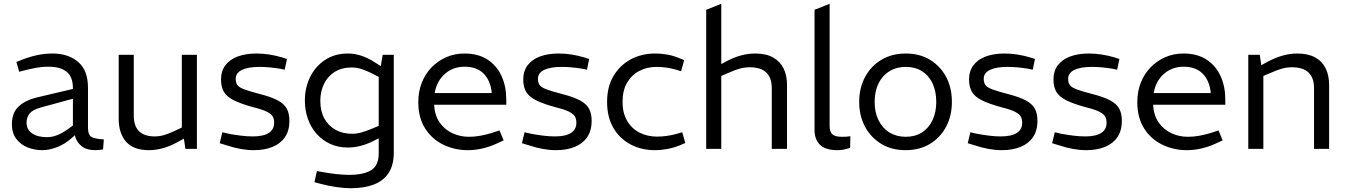

<svg xmlns="http://www.w3.org/2000/svg" viewBox="-20 -790 7145 1019"><path d="M204 7Q164 7 127 -7.5Q90 -22 66.5 -53Q43 -84 43 -130Q43 -192 80 -226Q117 -260 185 -275L367 -318V-322Q367 -383 333 -409.5Q299 -436 238 -436Q203 -436 169 -429.5Q135 -423 108 -416L82 -409L67 -461L92 -471Q134 -488 175.5 -497Q217 -506 259 -506Q342 -506 394.5 -461.5Q447 -417 447 -324V-111Q447 -77 463 -65Q479 -53 531 -50L527 3Q519 4 508.5 5.5Q498 7 487 7Q438 7 411.5 -15.5Q385 -38 377 -72L354 -52Q320 -23 280 -8Q240 7 204 7ZM229 -62Q256 -62 283 -72.5Q310 -83 338 -103L367 -124V-266L198 -220Q154 -208 137.5 -188Q121 -168 121 -139Q121 -102 150.5 -82Q180 -62 229 -62Z M771 7Q688 7 649 -38Q610 -83 610 -159V-499H690V-177Q690 -120 718.5 -93Q747 -66 801 -66Q826 -66 850 -73Q874 -80 900 -92L945 -113V-499H1025V0H964L953 -74L970 -62L919 -34Q880 -13 843 -3Q806 7 771 7Z M1327 7Q1293 7 1257 0.5Q1221 -6 1182 -19L1146 -30L1160 -88L1195 -80Q1227 -74 1259.5 -70Q1292 -66 1322 -66Q1378 -66 1406.5 -84.5Q1435 -103 1435 -138Q1435 -158 1427.5 -171.5Q1420 -185 1396.5 -197Q1373 -209 1324 -221Q1258 -239 1220.5 -258Q1183 -277 1168 -303Q1153 -329 1153 -368Q1153 -413 1176.5 -444Q1200 -475 1242.5 -490.5Q1285 -506 1341 -506Q1375 -506 1410 -500.5Q1445 -495 1478 -485L1503 -477L1491 -420L1468 -425Q1437 -430 1409.5 -432.5Q1382 -435 1358 -435Q1297 -435 1264 -419Q1231 -403 1231 -372Q1231 -351 1240 -338.5Q1249 -326 1277 -315.5Q1305 -305 1359 -291Q1422 -275 1455.5 -256.5Q1489 -238 1502.5 -212.5Q1516 -187 1516 -149Q1516 -96 1492 -61.5Q1468 -27 1425.5 -10Q1383 7 1327 7Z M1841 209Q1807 209 1763.5 202.5Q1720 196 1683 186L1649 177L1662 118L1697 124Q1729 130 1766 134Q1803 138 1833 138Q1909 138 1949.5 113.5Q1990 89 1990 23V-56L1958 -40Q1926 -24 1892.5 -15.5Q1859 -7 1827 -7Q1774 -7 1732 -26.5Q1690 -46 1660 -80Q1630 -114 1614 -159.5Q1598 -205 1598 -256Q1598 -324 1625.5 -380.5Q1653 -437 1704.5 -471.5Q1756 -506 1827 -506Q1863 -506 1898.5 -494Q1934 -482 1968 -460L2001 -439L2011 -499H2070V19Q2070 86 2042.5 128Q2015 170 1963.5 189.5Q1912 209 1841 209ZM1680 -255Q1680 -200 1701.5 -161Q1723 -122 1761 -101Q1799 -80 1848 -80Q1871 -80 1896 -86.5Q1921 -93 1949 -105L1990 -122V-382L1951 -402Q1920 -417 1895.5 -424.5Q1871 -432 1847 -432Q1794 -432 1756.5 -408.5Q1719 -385 1699.5 -344.5Q1680 -304 1680 -255Z M2463 7Q2393 7 2333 -22Q2273 -51 2236.5 -108Q2200 -165 2200 -248Q2200 -304 2218.5 -351Q2237 -398 2270.5 -432.5Q2304 -467 2348.5 -486.5Q2393 -506 2445 -506Q2519 -506 2568.5 -473Q2618 -440 2642.5 -385Q2667 -330 2667 -262V-234H2284Q2287 -178 2313 -140.5Q2339 -103 2380 -83.5Q2421 -64 2469 -64Q2499 -64 2529 -69.5Q2559 -75 2589 -84L2631 -98L2653 -45L2614 -27Q2579 -11 2540 -2Q2501 7 2463 7ZM2287 -296H2590Q2584 -361 2547.5 -398.5Q2511 -436 2445 -436Q2405 -436 2372 -419Q2339 -402 2316.5 -370.5Q2294 -339 2287 -296Z M2931 7Q2897 7 2861 0.5Q2825 -6 2786 -19L2750 -30L2764 -88L2799 -80Q2831 -74 2863.5 -70Q2896 -66 2926 -66Q2982 -66 3010.5 -84.5Q3039 -103 3039 -138Q3039 -158 3031.5 -171.5Q3024 -185 3000.5 -197Q2977 -209 2928 -221Q2862 -239 2824.5 -258Q2787 -277 2772 -303Q2757 -329 2757 -368Q2757 -413 2780.5 -444Q2804 -475 2846.5 -490.5Q2889 -506 2945 -506Q2979 -506 3014 -500.5Q3049 -495 3082 -485L3107 -477L3095 -420L3072 -425Q3041 -430 3013.5 -432.5Q2986 -435 2962 -435Q2901 -435 2868 -419Q2835 -403 2835 -372Q2835 -351 2844 -338.5Q2853 -326 2881 -315.5Q2909 -305 2963 -291Q3026 -275 3059.5 -256.5Q3093 -238 3106.5 -212.5Q3120 -187 3120 -149Q3120 -96 3096 -61.5Q3072 -27 3029.5 -10Q2987 7 2931 7Z M3456 7Q3384 7 3326.5 -23.5Q3269 -54 3235.5 -111Q3202 -168 3202 -249Q3202 -331 3237 -388.5Q3272 -446 3329.5 -476Q3387 -506 3457 -506Q3490 -506 3523 -500Q3556 -494 3586 -481L3611 -471L3595 -412L3565 -421Q3540 -428 3514.5 -431.5Q3489 -435 3466 -435Q3413 -435 3372 -413Q3331 -391 3307.5 -350Q3284 -309 3284 -249Q3284 -191 3308 -149.5Q3332 -108 3373.5 -86.5Q3415 -65 3468 -65Q3491 -65 3517.5 -68.5Q3544 -72 3569 -79L3601 -88L3617 -31L3589 -19Q3557 -6 3522.5 0.5Q3488 7 3456 7Z M3728 0V-738L3808 -770V-450L3838 -466Q3876 -486 3913.5 -496Q3951 -506 3988 -506Q4047 -506 4084 -484.5Q4121 -463 4139 -426Q4157 -389 4157 -339V0H4076V-322Q4076 -377 4047 -405Q4018 -433 3959 -433Q3932 -433 3907 -426Q3882 -419 3855 -407L3808 -387V0Z M4426 7Q4361 7 4332 -21.5Q4303 -50 4303 -101V-738L4383 -770V-120Q4383 -91 4397.5 -77.5Q4412 -64 4448 -64Q4457 -64 4468.5 -64.5Q4480 -65 4493 -67L4492 -6Q4475 1 4458 4Q4441 7 4426 7Z M4786 7Q4712 7 4657 -26.5Q4602 -60 4571 -117.5Q4540 -175 4540 -249Q4540 -324 4571.5 -382Q4603 -440 4658.5 -473Q4714 -506 4787 -506Q4861 -506 4916 -472.5Q4971 -439 5001.5 -381.5Q5032 -324 5032 -249Q5032 -175 5001 -117Q4970 -59 4915 -26Q4860 7 4786 7ZM4787 -64Q4837 -64 4873 -87Q4909 -110 4929 -152Q4949 -194 4949 -249Q4949 -305 4929.5 -347Q4910 -389 4873.5 -412Q4837 -435 4787 -435Q4738 -435 4700.5 -412Q4663 -389 4642.5 -347Q4622 -305 4622 -249Q4622 -194 4642.5 -152Q4663 -110 4700.5 -87Q4738 -64 4787 -64Z M5297 7Q5263 7 5227 0.5Q5191 -6 5152 -19L5116 -30L5130 -88L5165 -80Q5197 -74 5229.5 -70Q5262 -66 5292 -66Q5348 -66 5376.5 -84.5Q5405 -103 5405 -138Q5405 -158 5397.5 -171.5Q5390 -185 5366.5 -197Q5343 -209 5294 -221Q5228 -239 5190.5 -258Q5153 -277 5138 -303Q5123 -329 5123 -368Q5123 -413 5146.5 -444Q5170 -475 5212.5 -490.5Q5255 -506 5311 -506Q5345 -506 5380 -500.5Q5415 -495 5448 -485L5473 -477L5461 -420L5438 -425Q5407 -430 5379.5 -432.5Q5352 -435 5328 -435Q5267 -435 5234 -419Q5201 -403 5201 -372Q5201 -351 5210 -338.5Q5219 -326 5247 -315.5Q5275 -305 5329 -291Q5392 -275 5425.5 -256.5Q5459 -238 5472.5 -212.5Q5486 -187 5486 -149Q5486 -96 5462 -61.5Q5438 -27 5395.5 -10Q5353 7 5297 7Z M5745 7Q5711 7 5675 0.5Q5639 -6 5600 -19L5564 -30L5578 -88L5613 -80Q5645 -74 5677.5 -70Q5710 -66 5740 -66Q5796 -66 5824.5 -84.5Q5853 -103 5853 -138Q5853 -158 5845.5 -171.5Q5838 -185 5814.5 -197Q5791 -209 5742 -221Q5676 -239 5638.5 -258Q5601 -277 5586 -303Q5571 -329 5571 -368Q5571 -413 5594.5 -444Q5618 -475 5660.5 -490.5Q5703 -506 5759 -506Q5793 -506 5828 -500.5Q5863 -495 5896 -485L5921 -477L5909 -420L5886 -425Q5855 -430 5827.5 -432.5Q5800 -435 5776 -435Q5715 -435 5682 -419Q5649 -403 5649 -372Q5649 -351 5658 -338.5Q5667 -326 5695 -315.5Q5723 -305 5777 -291Q5840 -275 5873.5 -256.5Q5907 -238 5920.5 -212.5Q5934 -187 5934 -149Q5934 -96 5910 -61.5Q5886 -27 5843.5 -10Q5801 7 5745 7Z M6279 7Q6209 7 6149 -22Q6089 -51 6052.5 -108Q6016 -165 6016 -248Q6016 -304 6034.5 -351Q6053 -398 6086.5 -432.5Q6120 -467 6164.5 -486.5Q6209 -506 6261 -506Q6335 -506 6384.5 -473Q6434 -440 6458.5 -385Q6483 -330 6483 -262V-234H6100Q6103 -178 6129 -140.5Q6155 -103 6196 -83.5Q6237 -64 6285 -64Q6315 -64 6345 -69.5Q6375 -75 6405 -84L6447 -98L6469 -45L6430 -27Q6395 -11 6356 -2Q6317 7 6279 7ZM6103 -296H6406Q6400 -361 6363.5 -398.5Q6327 -436 6261 -436Q6221 -436 6188 -419Q6155 -402 6132.5 -370.5Q6110 -339 6103 -296Z M6605 0V-499H6666L6674 -444L6711 -464Q6749 -484 6787.5 -495Q6826 -506 6865 -506Q6922 -506 6959.5 -485.5Q6997 -465 7015.5 -427.5Q7034 -390 7034 -339V0H6954V-322Q6954 -377 6925 -405Q6896 -433 6836 -433Q6810 -433 6784.5 -426Q6759 -419 6728 -405L6685 -387V0Z"/></svg>

Font: REM Light
Style: Regular
Weight: 300
Designer: Octavio Pardo
Foundry: Ashler Design
Version: Version 1.005;gftools[0.9.28]